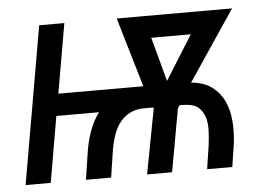

<svg xmlns="http://www.w3.org/2000/svg" viewBox="-43 -585 921 642"><g transform="rotate(-5 417.5 -264.0)"><path d="M599.1 -293 757.3 -528.3H370.1L439 -294.9H153.8L194.3 -528.3H109.9L18.1 0H102.5L140.6 -221.2H283.7C270 -202.6 259.3 -181.6 251 -158.2C242.7 -134.8 236.8 -108.9 232.9 -80.1L220.7 0H305.2L317.4 -80.1C319.8 -98.1 323.7 -115.7 328.6 -131.8C333 -147.9 339.8 -162.6 348.1 -175.3C356.4 -187.5 366.7 -197.8 379.4 -206.1C392.1 -214.4 407.7 -219.2 426.3 -221.2H466.3L467.3 -218.3L425.8 0H509.8L547.9 -211.9L554.2 -221.2L573.2 -220.7C592.8 -219.7 607.4 -214.8 617.7 -206.1C627.9 -196.8 634.8 -185.5 638.7 -172.4C642.6 -159.2 644 -144.5 643.6 -128.4C643.1 -112.3 641.6 -96.2 639.6 -80.6L627.4 0H711.9L724.1 -80.1C727.1 -105 727.5 -129.4 725.6 -153.8C723.6 -177.7 718.3 -199.7 709 -219.7C699.7 -239.7 686 -256.3 668.5 -269.5C650.9 -282.7 627.9 -290.5 599.1 -293ZM612.3 -454.1 519.5 -305.7 479.5 -454.1Z"/></g></svg>

Font: Roboto Condensed
Style: Italic
Weight: 400
Designer: Google
Version: Version 1.000;PS 001.000;hotconv 1.0.88;makeotf.lib2.5.64775